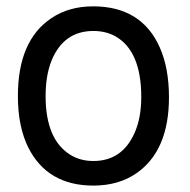

<svg xmlns="http://www.w3.org/2000/svg" viewBox="-20 -559 596 602"><path d="M272 -539.1Q423.8 -539.1 481 -410.2Q509.8 -345.2 509.8 -253.9Q509.8 -86.9 408.2 -16.1Q352.1 22.9 272.9 22.9Q128.9 22.9 68.8 -96.2Q36.1 -162.1 36.1 -257.8Q36.1 -432.1 141.1 -502Q195.8 -539.1 272 -539.1ZM272.9 -461.9Q180.2 -461.9 142.1 -370.1Q123 -323.2 123 -257.8Q123 -121.1 201.2 -73.2Q231.9 -54.2 272.9 -54.2Q362.8 -54.2 401.9 -142.1Q422.9 -189 422.9 -254.9Q422.9 -399.9 340.8 -445.8Q311 -461.9 272.9 -461.9Z"/></svg>

Font: SolaimanLipi
Style: Normal
Weight: 400
Designer: Solaiman Karim
Foundry: Al Mamun Sumon
Version: Version 2.000